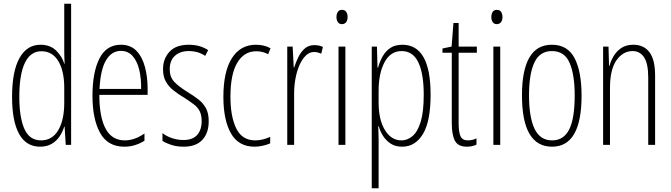

<svg xmlns="http://www.w3.org/2000/svg" viewBox="-20 -780 3616 1034"><path d="M196 10Q121 10 83 -58.5Q45 -127 45 -258Q45 -396 85 -467.5Q125 -539 198 -539Q251 -539 283 -507Q315 -475 326 -437H328Q327 -456 326.5 -473Q326 -490 326 -506V-760H363V0H334L328 -98H326Q318 -72 302 -47Q286 -22 259.5 -6Q233 10 196 10ZM201 -24Q261 -24 293.5 -78.5Q326 -133 326 -226V-307Q326 -398 294 -451Q262 -504 203 -504Q144 -504 114 -441.5Q84 -379 84 -258Q84 -147 111.5 -85.5Q139 -24 201 -24Z M631 -539Q684 -539 715.5 -505.5Q747 -472 761 -418Q775 -364 775 -303V-269H515Q515 -149 549 -86.5Q583 -24 652 -24Q705 -24 758 -61V-22Q736 -8 708.5 1Q681 10 650 10Q560 10 519 -64.5Q478 -139 478 -264Q478 -391 515.5 -465Q553 -539 631 -539ZM631 -506Q581 -506 551 -455.5Q521 -405 516 -301H740Q741 -357 730 -403.5Q719 -450 694.5 -478Q670 -506 631 -506Z M1104 -127Q1104 -64 1070 -27Q1036 10 969 10Q932 10 903 0.5Q874 -9 855 -21V-63Q877 -46 906.5 -36Q936 -26 968 -26Q1017 -26 1041.5 -53Q1066 -80 1066 -128Q1066 -160 1055.5 -181Q1045 -202 1024.5 -217.5Q1004 -233 975 -252Q941 -272 914.5 -293Q888 -314 873 -341Q858 -368 858 -408Q858 -463 892.5 -501Q927 -539 997 -539Q1057 -539 1101 -510L1085 -479Q1048 -505 996 -505Q950 -505 922 -479.5Q894 -454 894 -407Q894 -366 917.5 -340.5Q941 -315 989 -285Q1022 -265 1048 -245Q1074 -225 1089 -197.5Q1104 -170 1104 -127Z M1351 10Q1265 10 1224 -61.5Q1183 -133 1183 -258Q1183 -395 1229 -467Q1275 -539 1358 -539Q1403 -539 1437 -520L1424 -488Q1395 -504 1360 -504Q1295 -504 1258 -442.5Q1221 -381 1221 -259Q1221 -152 1252.5 -88Q1284 -24 1355 -24Q1394 -24 1435 -43V-8Q1417 0 1394.5 5Q1372 10 1351 10Z M1673 -537Q1683 -537 1695.5 -535Q1708 -533 1719 -527L1710 -491Q1703 -494 1693 -497Q1683 -500 1672 -500Q1646 -500 1626 -480Q1606 -460 1592 -427.5Q1578 -395 1571 -355.5Q1564 -316 1564 -278V0H1527V-529H1556L1562 -416H1564Q1573 -444 1586.5 -472Q1600 -500 1621 -518.5Q1642 -537 1673 -537Z M1822 -727Q1838 -727 1845 -715.5Q1852 -704 1852 -689Q1852 -671 1844 -660.5Q1836 -650 1821 -650Q1807 -650 1799.5 -661Q1792 -672 1792 -688Q1792 -704 1799 -715.5Q1806 -727 1822 -727ZM1840 -529V0H1803V-529Z M2147 -539Q2299 -539 2299 -270Q2299 -126 2257.5 -58Q2216 10 2146 10Q2109 10 2084 -6.5Q2059 -23 2043 -48Q2027 -73 2020 -100H2017Q2017 -88 2018 -70Q2019 -52 2019 -29V234H1982V-529H2010L2013 -416H2016Q2025 -449 2041 -477Q2057 -505 2082.5 -522Q2108 -539 2147 -539ZM2143 -505Q2083 -505 2051 -445Q2019 -385 2019 -291V-228Q2019 -135 2053 -79.5Q2087 -24 2142 -24Q2175 -24 2202.5 -48Q2230 -72 2246 -125.5Q2262 -179 2262 -270Q2262 -383 2233 -444Q2204 -505 2143 -505Z M2500 -24Q2513 -24 2525 -27Q2537 -30 2546 -35V-1Q2535 4 2522.5 7Q2510 10 2494 10Q2447 10 2430 -22Q2413 -54 2413 -116V-496H2363V-519L2412 -529L2422 -656H2450V-529H2548V-496H2450V-115Q2450 -69 2460 -46.5Q2470 -24 2500 -24Z M2656 -727Q2672 -727 2679 -715.5Q2686 -704 2686 -689Q2686 -671 2678 -660.5Q2670 -650 2655 -650Q2641 -650 2633.5 -661Q2626 -672 2626 -688Q2626 -704 2633 -715.5Q2640 -727 2656 -727ZM2674 -529V0H2637V-529Z M3112 -265Q3112 10 2953 10Q2791 10 2791 -267Q2791 -400 2830.5 -469.5Q2870 -539 2952 -539Q3037 -539 3074.5 -466.5Q3112 -394 3112 -265ZM2829 -267Q2829 -148 2859 -86Q2889 -24 2953 -24Q3016 -24 3045.5 -83Q3075 -142 3075 -266Q3075 -378 3047.5 -441.5Q3020 -505 2952 -505Q2887 -505 2858 -443.5Q2829 -382 2829 -267Z M3391 -539Q3447 -539 3477.5 -499Q3508 -459 3508 -373V0H3471V-362Q3471 -438 3448.5 -471.5Q3426 -505 3387 -505Q3335 -505 3300 -455.5Q3265 -406 3265 -305V0H3228V-529H3257L3260 -425H3262Q3270 -454 3286 -480Q3302 -506 3327.5 -522.5Q3353 -539 3391 -539Z"/></svg>

Font: Noto Sans Devanagari ExtraCondensed ExtraLight
Style: Regular
Weight: 200
Width: 2
Designer: Jelle Bosma - Monotype Design Team
Foundry: Monotype Imaging Inc.
Version: Version 2.004; ttfautohint (v1.8.4.7-5d5b)